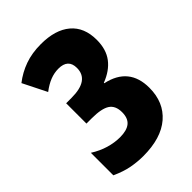

<svg xmlns="http://www.w3.org/2000/svg" viewBox="-215 -822 929 929"><g transform="rotate(-45 250.0 -357.0)"><path d="M206 10Q167 10 126.5 2.5Q86 -5 38 -27V-181Q76 -157 115 -145.5Q154 -134 191 -134Q238 -134 261 -153Q284 -172 284 -213Q284 -258 255 -277Q226 -296 159 -296H123V-435H160Q281 -435 281 -519Q281 -580 215 -580Q186 -580 158 -569Q130 -558 100 -535L39 -657Q80 -689 129 -706.5Q178 -724 239 -724Q337 -724 391 -678.5Q445 -633 445 -547Q445 -482 413.5 -440.5Q382 -399 322 -376V-373Q461 -343 461 -203Q461 -104 395 -47Q329 10 206 10Z"/></g></svg>

Font: Noto Sans Mono ExtraCondensed Black
Style: Regular
Weight: 900
Width: 2
Designer: Monotype Design Team
Foundry: Monotype Imaging Inc.
Version: Version 2.014